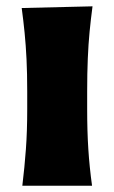

<svg xmlns="http://www.w3.org/2000/svg" viewBox="-20 -593 364 613"><path d="M51.3 0Q58.6 -60.1 62.7 -116.9Q66.9 -173.8 66.9 -244.6V-300.8Q66.9 -358.9 64.7 -403.8Q62.5 -448.7 58.6 -488Q54.7 -527.3 49.3 -567.4L275.4 -572.8Q270 -532.2 266.1 -492.2Q262.2 -452.1 260.3 -406Q258.3 -359.9 258.3 -300.8V-244.6Q258.3 -173.8 262 -116.9Q265.6 -60.1 273.9 0Z"/></svg>

Font: Pinar-DS2-FD ExtraBold
Style: Regular
Weight: 800
Designer: Amin Abedi
Version: Version 3.000